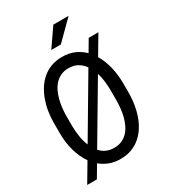

<svg xmlns="http://www.w3.org/2000/svg" viewBox="-229 -1034 1057 1191"><g transform="rotate(-30 300.0 -438.0)"><path d="M543.5 -314.5Q543 -276.4 536.9 -237.5Q530.8 -198.7 518.1 -162.6Q505.4 -126.5 485.6 -95.2Q465.8 -64 438.5 -40.5Q411.1 -17.1 375.7 -3.7Q340.3 9.8 296.4 9.8Q252 9.8 217.3 -3.7Q182.6 -17.1 154.8 -40.5L104 45.4H34.7L112.8 -86.4Q96.2 -110.4 84 -137.7Q71.8 -165 63.7 -194.3Q55.7 -223.6 51.8 -254.2Q47.9 -284.7 47.9 -314.5V-395.5Q48.3 -433.6 54.4 -472.4Q60.5 -511.2 73.5 -547.4Q86.4 -583.5 106.2 -615Q126 -646.5 153.3 -670.2Q180.7 -693.8 216.1 -707.3Q251.5 -720.7 295.4 -720.7Q345.2 -720.7 383.5 -703.9Q421.9 -687 450.7 -658.2L499 -740.2H568.4L489.7 -607.4Q503.4 -584.5 513.4 -558.8Q523.4 -533.2 530 -506.1Q536.6 -479 539.8 -450.9Q543 -422.9 543.5 -395.5ZM136.7 -314.5Q137.2 -280.8 142.8 -242.9Q148.4 -205.1 162.6 -170.9L405.8 -582.5Q387.7 -608.4 360.6 -624.3Q333.5 -640.1 295.4 -640.1Q264.2 -640.1 240.2 -628.9Q216.3 -617.7 198.7 -598.9Q181.2 -580.1 169.4 -555.4Q157.7 -530.8 150.6 -503.7Q143.6 -476.6 140.4 -449Q137.2 -421.4 136.7 -396.5ZM454.1 -396.5Q453.6 -424.8 450 -456.3Q446.3 -487.8 437 -518.1L197.3 -112.8Q215.3 -92.8 239.7 -81.3Q264.2 -69.8 296.4 -69.8Q328.1 -69.8 352.3 -81.1Q376.5 -92.3 393.8 -111.1Q411.1 -129.9 422.6 -154.5Q434.1 -179.2 441.2 -206.3Q448.2 -233.4 450.9 -261.2Q453.6 -289.1 454.1 -314.5ZM350.1 -920.9H459.5L328.6 -791H260.3Z"/></g></svg>

Font: Roboto Mono
Style: Regular
Weight: 400
Designer: Google
Version: Version 2.000985; 2015; ttfautohint (v1.3)